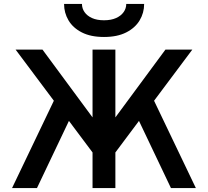

<svg xmlns="http://www.w3.org/2000/svg" viewBox="-20 -951 1052 971"><path d="M517.5 -118.5V-295L816.5 -700H952.5ZM41 0 276.5 -492 355 -395 167 0ZM494 -118.5 59 -700H195L494 -295ZM448 0V-700H563.5V0ZM844.5 0 656.5 -395 735 -492 970.5 0ZM506 -764Q439 -764 394 -787Q349 -810 326.5 -848Q304 -886 304 -931H394.5Q394.5 -908.5 407.5 -889.8Q420.5 -871 445.2 -859.8Q470 -848.5 506 -848.5Q542 -848.5 567 -859.8Q592 -871 605.2 -889.8Q618.5 -908.5 618.5 -931H709Q709 -886 686.2 -848Q663.5 -810 618.2 -787Q573 -764 506 -764Z"/></svg>

Font: Overpass SemiBold
Style: Regular
Weight: 600
Designer: Delve Withrington, Dave Bailey, Thomas Jockin
Foundry: Delve Fonts LLC
Version: Version 4.000